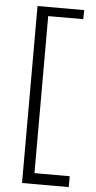

<svg xmlns="http://www.w3.org/2000/svg" viewBox="-59 -688 475 950"><g transform="rotate(5 178.0 -212.5)"><path d="M320 173V227H88V-652H320L319 -607H145V173Z"/></g></svg>

Font: GFS Neohellenic Rg
Style: Regular
Weight: 400
Designer: Takis Katsoulidis and George D. Matthiopoulos
Foundry: Takis Katsoulidis and George D. Matthiopoulos
Version: Version 1.0